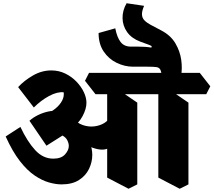

<svg xmlns="http://www.w3.org/2000/svg" viewBox="-20 -1120 1319 1186"><path d="M360 19Q325 19 282.5 7Q240 -5 194 -36Q148 -67 102.5 -125.5Q57 -184 15 -277L106 -336Q149 -245 197.5 -192.5Q246 -140 309 -140Q358 -140 381.5 -166Q405 -192 405 -218Q405 -235 396 -253Q387 -271 367 -282Q347 -293 314 -288L406 -308L267 -220L162 -374Q184 -394 214.5 -409Q245 -424 277.5 -431Q310 -438 337 -433L386 -388Q449 -358 485 -319Q521 -280 535.5 -239.5Q550 -199 550 -163Q550 -119 530 -77Q510 -35 468 -8Q426 19 360 19ZM418 -325 235 -403Q277 -417 308.5 -439Q340 -461 357 -487Q374 -513 374 -537Q374 -541 374 -544Q374 -547 373 -550Q333 -554 283 -527Q233 -500 189 -456L92 -582Q130 -623 184 -654Q238 -685 297 -685Q343 -685 382.5 -666Q422 -647 451.5 -616.5Q481 -586 497.5 -551.5Q514 -517 514 -485Q514 -447 489.5 -401.5Q465 -356 418 -325ZM649 -204Q613 -186 553.5 -207Q494 -228 417 -302L426 -394Q455 -360 491.5 -347.5Q528 -335 563 -339.5Q598 -344 624 -360Q650 -376 659 -399ZM774 46 642 -23V-599L708 -568L828 -486V19ZM570 -538 505 -621 530 -670H898L963 -587L938 -538ZM980 -638Q978 -674 971 -688.5Q964 -703 946 -705.5Q928 -708 893 -708H802Q750 -708 700.5 -732Q651 -756 620 -802.5Q589 -849 589 -916L692 -945Q703 -889 725 -860.5Q747 -832 789 -832H834Q857 -832 877.5 -830.5Q898 -829 915 -826L917 -835Q914 -837 910.5 -838.5Q907 -840 904 -841.5Q901 -843 898 -844L846 -863Q793 -883 765.5 -921.5Q738 -960 737 -1007.5Q736 -1055 762 -1100L870 -1084Q856 -1051 857 -1030Q858 -1009 872 -994.5Q886 -980 910 -967L976 -932Q1034 -902 1063 -853Q1092 -804 1099.5 -750Q1107 -696 1098 -648ZM1090 46 958 -23V-599L1024 -568L1144 -486V19ZM898 -538 833 -621 858 -670H1214L1279 -587L1254 -538Z"/></svg>

Font: Eczar ExtraBold
Style: Regular
Weight: 800
Designer: Vaibhav Singh
Foundry: Rosetta Type Foundry
Version: Version 2.000